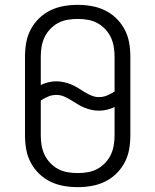

<svg xmlns="http://www.w3.org/2000/svg" viewBox="-20 -763 640 791"><path d="M300 8Q271 8 242.5 3Q214 -2 188 -14.5Q162 -27 141 -47.5Q120 -68 106.5 -93.5Q93 -119 88 -147.5Q83 -176 83 -205V-530Q83 -559 88 -587.5Q93 -616 106.5 -641.5Q120 -667 141 -687.5Q162 -708 188 -720.5Q214 -733 242.5 -738Q271 -743 300 -743Q329 -743 357.5 -738Q386 -733 412 -720.5Q438 -708 459 -687.5Q480 -667 493.5 -641.5Q507 -616 512 -587.5Q517 -559 517 -530V-205Q517 -176 512 -147.5Q507 -119 493.5 -93.5Q480 -68 459 -47.5Q438 -27 412 -14.5Q386 -2 357.5 3Q329 8 300 8ZM388 -363Q406 -363 422 -370Q438 -377 452 -386V-530Q452 -551 448.5 -571.5Q445 -592 436 -610.5Q427 -629 412.5 -644Q398 -659 380 -668.5Q362 -678 341.5 -681.5Q321 -685 300 -685Q279 -685 258.5 -681.5Q238 -678 220 -668.5Q202 -659 187.5 -644Q173 -629 164 -610.5Q155 -592 151.5 -571.5Q148 -551 148 -530V-413Q163 -420 179 -424Q195 -428 212 -428Q228 -428 243.5 -424.5Q259 -421 273.5 -415Q288 -409 301.5 -400.5Q315 -392 329 -383.5Q343 -375 357.5 -369Q372 -363 388 -363ZM300 -50Q321 -50 341.5 -53.5Q362 -57 380 -66.5Q398 -76 412.5 -91Q427 -106 436 -124.5Q445 -143 448.5 -163.5Q452 -184 452 -205V-322Q437 -315 421 -311Q405 -307 388 -307Q372 -307 356.5 -310.5Q341 -314 326.5 -320Q312 -326 298.5 -334.5Q285 -343 271 -351.5Q257 -360 242.5 -366Q228 -372 212 -372Q194 -372 178 -365Q162 -358 148 -349V-205Q148 -184 151.5 -163.5Q155 -143 164 -124.5Q173 -106 187.5 -91Q202 -76 220 -66.5Q238 -57 258.5 -53.5Q279 -50 300 -50Z"/></svg>

Font: Iosevka Light Extended
Style: Regular
Weight: 300
Width: 7
Monospace: yes
Designer: Belleve Invis
Foundry: Belleve Invis
Version: Version 32.5.0; ttfautohint (v1.8.4)